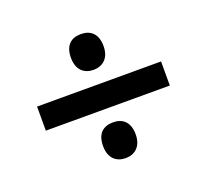

<svg xmlns="http://www.w3.org/2000/svg" viewBox="-90 -752 753 697"><g transform="rotate(-20 286.0 -403.5)"><path d="M285 -505C320 -505 348 -527 348 -574C348 -623 321 -643 285 -643C248 -643 222 -623 222 -574C222 -527 249 -505 285 -505ZM46 -357H525V-450H46ZM285 -164C320 -164 348 -186 348 -233C348 -282 321 -302 285 -302C248 -302 222 -282 222 -233C222 -186 249 -164 285 -164Z"/></g></svg>

Font: Noto Sans Tamil UI SemiBold
Style: Regular
Weight: 600
Designer: Jelle Bosma - Monotype Design Team
Foundry: Monotype Imaging Inc.
Version: Version 2.004